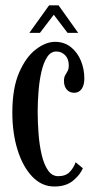

<svg xmlns="http://www.w3.org/2000/svg" viewBox="-20 -685 358 716"><path d="M182.5 10.5Q135.5 10.5 100.2 -26.5Q65 -63.5 45.5 -126Q26 -188.5 26 -265.5Q26 -356.5 51.5 -414.8Q77 -473 114 -501Q151 -529 185 -529Q220 -529 244.5 -509.2Q269 -489.5 281.8 -458.2Q294.5 -427 294.5 -392.5Q294.5 -367 284.2 -353Q274 -339 257 -339Q239.5 -339 229 -351Q218.5 -363 218.5 -383.5Q218.5 -396 222.8 -403.8Q227 -411.5 231.8 -419.5Q236.5 -427.5 236.5 -441Q236.5 -465.5 222.8 -479.2Q209 -493 190 -493Q169.5 -493 156 -472.5Q142.5 -452 134.8 -418.8Q127 -385.5 123.8 -346Q120.5 -306.5 120.5 -269Q120.5 -228 123.8 -185.8Q127 -143.5 135.5 -107.5Q144 -71.5 159 -49.8Q174 -28 197 -28Q224.5 -28 239.5 -43.2Q254.5 -58.5 262 -80L289 -57.5Q279 -33.5 252.8 -11.5Q226.5 10.5 182.5 10.5ZM89.5 -562.5 163 -665H198.5L271.5 -562.5H232L180.5 -630L129 -562.5Z"/></svg>

Font: Imbue 10pt Medium
Style: Regular
Weight: 500
Designer: Tyler Finck
Foundry: Etcetera Type Company
Version: Version 1.102; ttfautohint (v1.8.3)